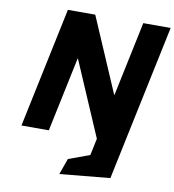

<svg xmlns="http://www.w3.org/2000/svg" viewBox="-112 -923 1178 1299"><g transform="rotate(10 477.0 -273.0)"><path d="M370.2 -512H372.2L592.5 0L568.1 116L423 169L383.8 279L728.8 246L780.5 0L954 -825H766L658.3 -313H656.3L436 -825H248L74.5 0H262.5Z"/></g></svg>

Font: Hussar
Style: BdOblTwo
Weight: 700
Foundry: Cannot Into Space Fonts
Version: Version 2.00